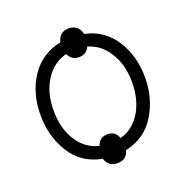

<svg xmlns="http://www.w3.org/2000/svg" viewBox="-115 -677 809 838"><g transform="rotate(-20 289.5 -258.0)"><path d="M237.3 14.6Q143.6 -2.9 95.2 -80.6Q46.9 -158.2 46.9 -255.9Q46.9 -359.4 96.7 -433.6Q146.5 -507.8 237.3 -526.4Q247.1 -571.3 292 -571.3Q313.5 -571.3 328.1 -559.1Q342.8 -546.9 346.7 -525.4Q433.6 -507.8 482.9 -433.1Q532.2 -358.4 532.2 -255.9Q532.2 -160.2 484.9 -83Q437.5 -5.9 345.7 13.7Q335 54.7 292 54.7Q250 54.7 237.3 14.6ZM243.2 -469.7Q181.6 -454.1 144.5 -396.5Q107.4 -338.9 107.4 -255.9Q107.4 -173.8 143.6 -116.2Q179.7 -58.6 243.2 -43Q254.9 -79.1 292 -79.1Q330.1 -79.1 340.8 -43.9Q402.3 -60.5 437 -118.2Q471.7 -175.8 471.7 -255.9Q471.7 -336.9 436 -394.5Q400.4 -452.1 340.8 -468.8Q327.1 -437.5 292 -437.5Q257.8 -437.5 243.2 -469.7Z"/></g></svg>

Font: Gothic A1 Light
Style: Regular
Weight: 300
Version: Version 2.50